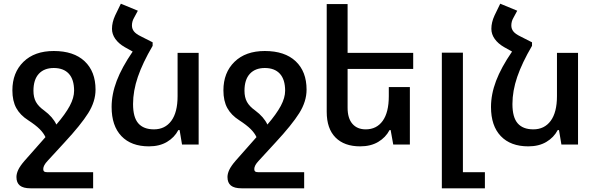

<svg xmlns="http://www.w3.org/2000/svg" viewBox="-20 -782 3235 1039"><path d="M238 150H484V237H145Q106 237 87.5 222Q69 207 69 176Q69 158 78.5 137.5Q88 117 112 89L226 -40Q216 -62 194.5 -83.5Q173 -105 133 -131Q89 -159 68 -197.5Q47 -236 47 -293Q47 -389 107 -447.5Q167 -506 271 -506Q379 -506 438 -450.5Q497 -395 497 -297Q497 -233 457.5 -170Q418 -107 329 -11L238 88Q214 113 214 133Q214 142 219 146Q224 150 238 150ZM219 -184Q266 -149 285 -108Q334 -165 357.5 -209Q381 -253 381 -291Q381 -352 352.5 -383Q324 -414 271 -414Q219 -414 190 -382.5Q161 -351 161 -291Q161 -255 174.5 -230.5Q188 -206 219 -184Z M1055 -496V0H965L952 -78H945Q924 -38 883.5 -14Q843 10 786 10Q690 10 637 -45.5Q584 -101 584 -203Q584 -272 611.5 -344.5Q639 -417 698 -503L655 -527Q622 -546 604 -571.5Q586 -597 586 -626Q586 -661 603 -698L634 -762L726 -724L705 -685Q694 -666 694 -644Q694 -626 705 -612Q716 -598 743 -585L806 -553V-534Q752 -442 726 -366Q700 -290 700 -219Q700 -147 728.5 -114.5Q757 -82 813 -82Q873 -82 907 -128Q941 -174 941 -262V-496Z M1380 150H1626V237H1287Q1248 237 1229.5 222Q1211 207 1211 176Q1211 158 1220.5 137.5Q1230 117 1254 89L1368 -40Q1358 -62 1336.5 -83.5Q1315 -105 1275 -131Q1231 -159 1210 -197.5Q1189 -236 1189 -293Q1189 -389 1249 -447.5Q1309 -506 1413 -506Q1521 -506 1580 -450.5Q1639 -395 1639 -297Q1639 -233 1599.5 -170Q1560 -107 1471 -11L1380 88Q1356 113 1356 133Q1356 142 1361 146Q1366 150 1380 150ZM1361 -184Q1408 -149 1427 -108Q1476 -165 1499.5 -209Q1523 -253 1523 -291Q1523 -352 1494.5 -383Q1466 -414 1413 -414Q1361 -414 1332 -382.5Q1303 -351 1303 -291Q1303 -255 1316.5 -230.5Q1330 -206 1361 -184Z M1861 -409V-199Q1861 -142 1887 -112Q1913 -82 1959 -82Q2018 -82 2051 -128Q2084 -174 2084 -262V-311H2198V0H2108L2094 -78H2088Q2067 -38 2026.5 -14Q1986 10 1929 10Q1843 10 1795.5 -38Q1748 -86 1748 -177V-760H1861V-496H2216V-409Z M2371 -497H2485V150H2604V237H2371Z M3108 -496V0H3018L3005 -78H2998Q2977 -38 2936.5 -14Q2896 10 2839 10Q2743 10 2690 -45.5Q2637 -101 2637 -203Q2637 -272 2664.5 -344.5Q2692 -417 2751 -503L2708 -527Q2675 -546 2657 -571.5Q2639 -597 2639 -626Q2639 -661 2656 -698L2687 -762L2779 -724L2758 -685Q2747 -666 2747 -644Q2747 -626 2758 -612Q2769 -598 2796 -585L2859 -553V-534Q2805 -442 2779 -366Q2753 -290 2753 -219Q2753 -147 2781.5 -114.5Q2810 -82 2866 -82Q2926 -82 2960 -128Q2994 -174 2994 -262V-496Z"/></svg>

Font: Noto Sans Armenian Medium
Style: Regular
Weight: 500
Designer: Monotype Design team
Foundry: Monotype Imaging Inc.
Version: Version 1.000